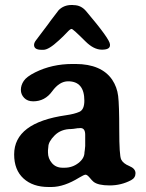

<svg xmlns="http://www.w3.org/2000/svg" viewBox="-20 -729 584 768"><path d="M320.8 -189.9Q320.8 -216.8 301.8 -216.8H299.3L296.9 -216.3H291.5Q271 -212.9 265.1 -212.9Q224.1 -212.9 198.7 -187.5Q173.3 -162.1 173.3 -141.1L171.9 -127.9V-119.1Q171.9 -95.2 187.7 -76.7Q203.6 -58.1 230.5 -58.1H238.3Q269.5 -58.1 293.7 -76.9Q317.9 -95.7 317.9 -119.6Q319.3 -127 319.3 -129.4L320.8 -145ZM153.8 -529.8H146Q116.2 -529.8 116.2 -549.3Q116.2 -558.1 124.5 -568.6Q132.8 -579.1 141.6 -591.3L172.9 -632.8Q178.2 -639.6 181.6 -645L214.8 -688.5Q235.4 -709 266.1 -709H270.5L274.9 -708.5Q304.2 -708.5 324.7 -684.1Q419.9 -571.8 419.9 -551.3V-547.9Q419.9 -530.3 387.5 -530.3Q355 -530.3 321.8 -563.5Q272 -613.3 266.4 -613.3Q260.7 -613.3 247.6 -598.9Q234.4 -584.5 214.8 -566.9Q174.8 -529.8 153.8 -529.8ZM317.4 -326.2Q317.4 -403.8 252.4 -403.8Q217.8 -403.8 188.7 -363.8Q159.7 -323.7 112.8 -323.7Q89.8 -323.7 76.7 -337.4Q63.5 -351.1 63.5 -369.6Q63.5 -388.2 75 -405.3Q86.4 -422.4 120.6 -439.5Q188 -473.1 270 -473.1H282.7Q385.7 -472.7 428.7 -410.2Q448.2 -380.9 452.6 -345.2Q457 -309.6 457 -208.5Q457 -107.4 464.6 -91.3Q472.2 -75.2 497.1 -64.9Q522 -54.7 522 -36.1Q522 -17.6 504.4 -8.3Q464.8 12.7 418.5 12.7Q372.1 12.7 354 -2Q348.1 -6.8 338.4 -18.6Q328.6 -30.3 322.3 -30.3Q316.4 -30.3 296.9 -18.6Q236.8 18.6 186.5 19H174.3Q111.3 19 74 -15.1Q36.6 -49.3 36.6 -111.3Q36.6 -238.3 244.1 -268.1Q277.8 -272.9 297.6 -281.7Q317.4 -290.5 317.4 -326.2Z"/></svg>

Font: Averia Serif Libre RX
Style: Bold
Weight: 700
Version: Version 1.002